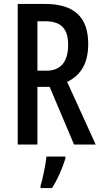

<svg xmlns="http://www.w3.org/2000/svg" viewBox="-20 -734 516 975"><path d="M208 -714H70V0H170V-293H232L356 0H466L321 -318C396 -355 428 -419 428 -511C428 -646 358 -714 208 -714ZM209 -626C289 -626 326 -590 326 -506C326 -419 287 -375 216 -375H170V-626ZM312 71V61H216C212 101 197 174 186 209V221H244C271 180 297 121 312 71Z"/></svg>

Font: Noto Sans Armenian ExtraCondensed Medium
Style: Regular
Weight: 500
Width: 2
Designer: Monotype Design Team
Foundry: Monotype Imaging Inc.
Version: Version 2.008